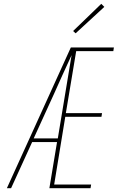

<svg xmlns="http://www.w3.org/2000/svg" viewBox="-20 -983 640 1003"><path d="M16 0 350 -735H575L572 -716H378L324 -392H513L510 -373H321L263 -19H456L453 0H238L278 -241H148L38 0ZM156 -260H282L354 -695Q330 -644 307 -592.5Q284 -541 261 -490ZM375 -809 362 -821 509 -963 525 -947Z"/></svg>

Font: Iosevka SS04 Th Ex Obl
Style: Regular
Weight: 100
Width: 7
Italic angle: -9°
Monospace: yes
Designer: Belleve Invis
Foundry: Belleve Invis
Version: Version 19.0.0; ttfautohint (v1.8.4)